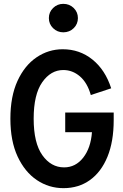

<svg xmlns="http://www.w3.org/2000/svg" viewBox="-20 -967 640 998"><path d="M310 11Q234 11 171.5 -31Q109 -73 71.5 -153.5Q34 -234 34 -350Q34 -466 71 -546.5Q108 -627 170 -669Q232 -711 306 -711Q394 -711 460.5 -657.5Q527 -604 558 -508L452 -473Q434 -537 395.5 -570Q357 -603 309 -603Q244 -603 199.5 -539.5Q155 -476 155 -350Q155 -224 200 -160.5Q245 -97 313 -97Q373 -97 412.5 -147.5Q452 -198 458 -280H319V-382H571V-343Q571 -231 538.5 -152Q506 -73 447.5 -31Q389 11 310 11ZM309 -799Q278 -799 256 -820.5Q234 -842 234 -873Q234 -904 256 -925.5Q278 -947 309 -947Q341 -947 363 -925.5Q385 -904 385 -873Q385 -842 363 -820.5Q341 -799 309 -799Z"/></svg>

Font: Red Hat Mono Medium
Style: Regular
Weight: 500
Monospace: yes
Designer: Pentagram, MCKL
Foundry: Pentagram, MCKL
Version: Version 1.023; ttfautohint (v1.8.3)